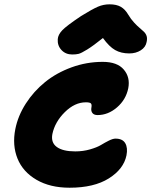

<svg xmlns="http://www.w3.org/2000/svg" viewBox="-20 -917 700 888"><path d="M314 -665Q283.7 -665 264.4 -685.5Q245.1 -706.1 247.1 -735.8Q248.5 -756.3 267.6 -776.6Q286.6 -796.9 355 -842.8Q407.2 -875 432.9 -886Q458.5 -897 486.8 -897Q519 -897 539.1 -885.3Q559.1 -873.5 573.2 -849.1Q585 -829.1 599.9 -813Q614.7 -796.9 625.5 -788.1Q636.2 -779.3 645.5 -770.3Q654.8 -761.2 658.2 -750Q661.6 -738.8 658.2 -723.1Q653.8 -698.7 631.1 -684.3Q608.4 -669.9 578.1 -669.9Q540 -669.9 512.5 -685.5Q484.9 -701.2 456.1 -741.2Q411.1 -705.1 383.3 -688Q355.5 -670.9 343.8 -668Q332 -665 314 -665ZM301.8 -48.8Q211.9 -48.8 148.9 -85.4Q85.9 -122.1 61 -183.6Q36.1 -245.1 50.8 -319.8Q63 -381.3 99.4 -438Q135.7 -494.6 188.5 -537.4Q241.2 -580.1 310.8 -605.5Q380.4 -630.9 455.1 -630.9Q522.5 -630.9 552.7 -595Q583 -559.1 573.2 -508.8Q562.5 -456.1 521.2 -420.4Q480 -384.8 431.2 -384.8Q414.6 -384.8 407.2 -394.5Q399.9 -404.3 402.8 -419.9Q405.3 -433.6 400.4 -438.7Q395.5 -443.8 377 -443.8Q325.7 -443.8 279.8 -398.4Q233.9 -353 222.2 -296.9Q214.8 -257.3 242.9 -237.1Q271 -216.8 328.1 -216.8Q364.3 -216.8 396.5 -226.1Q428.7 -235.4 446.8 -246.3Q464.8 -257.3 483.4 -266.6Q502 -275.9 514.2 -275.9Q546.9 -275.9 559.3 -254.6Q571.8 -233.4 564.9 -198.2Q551.8 -134.8 483.2 -91.8Q414.6 -48.8 301.8 -48.8Z"/></svg>

Font: Shantell Sans Irregular
Style: Italic
Weight: 800
Italic angle: -11.31°
Designer: Stephen Nixon, Anya Danilova, Shantell Martin
Foundry: Arrow Type
Version: Version 1.006;[9816181b4]